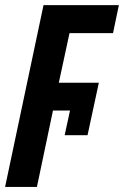

<svg xmlns="http://www.w3.org/2000/svg" viewBox="-22 -734 487 754"><path d="M-2 0 148.9 -713.9H444.8L421.9 -604H251L209 -409.2H366.2L321.8 -203.1H231.9L252.9 -299.8H186L123 0Z"/></svg>

Font: Open Sans Condensed
Style: Italic
Weight: 400
Width: 3
Italic angle: -12°
Designer: Monotype Design Team
Foundry: Monotype Imaging Inc.
Version: Version 3.000